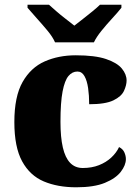

<svg xmlns="http://www.w3.org/2000/svg" viewBox="-20 -786 593 816"><path d="M304 10Q225 10 166 -15Q107 -40 74 -100.5Q41 -161 41 -267Q41 -376 76 -437.5Q111 -499 170 -525Q229 -551 302 -551Q384 -551 431 -535Q478 -519 498 -494.5Q518 -470 518 -444Q518 -424 507 -400Q496 -376 462 -359.5Q428 -343 359 -343Q359 -380 354.5 -411.5Q350 -443 339 -462.5Q328 -482 309 -482Q287 -482 271 -463Q255 -444 246 -397.5Q237 -351 237 -268Q237 -203 247 -159.5Q257 -116 278 -94Q299 -72 332 -72Q370 -72 400.5 -84Q431 -96 453 -116.5Q475 -137 486 -161Q502 -153 508.5 -138.5Q515 -124 515 -110Q515 -84 493.5 -56Q472 -28 426 -9Q380 10 304 10ZM214 -606Q204 -629 182 -655.5Q160 -682 136.5 -708Q113 -734 97 -753V-766H188Q199 -756 218.5 -739Q238 -722 259.5 -705.5Q281 -689 296 -677Q311 -689 332.5 -705.5Q354 -722 374.5 -739Q395 -756 405 -766H496V-753Q481 -734 457 -708Q433 -682 411.5 -655.5Q390 -629 379 -606Z"/></svg>

Font: Noto Serif Khmer Black
Style: Regular
Weight: 900
Version: Version 2.003